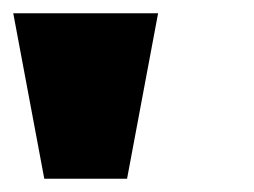

<svg xmlns="http://www.w3.org/2000/svg" viewBox="-20 -895 384 290"><path d="M218.8 -875 171.9 -625H46.9L0 -875Z"/></svg>

Font: CraftyPE
Style: Regular
Weight: 400
Designer: Erek Butcher
Foundry: Haunted Coop
Version: Version 0.018;April 4, 2024;FontCreator 15.0.0.2962 64-bit